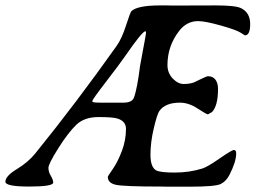

<svg xmlns="http://www.w3.org/2000/svg" viewBox="-31 -704 969 723"><path d="M351.1 -317.4H433.6Q465.8 -317.4 473.1 -335.9Q485.4 -367.7 496.6 -457L513.7 -549.3Q518.6 -575.2 518.6 -579.1V-582.5Q518.6 -586.4 516.6 -586.4Q504.9 -586.4 439.5 -491.7Q420.4 -463.9 368.7 -396.7Q316.9 -329.6 316.9 -323.7V-321.3Q316.9 -317.4 351.1 -317.4ZM599.6 -459Q599.6 -429.2 619.4 -408.4Q639.2 -387.7 660.9 -387.7Q682.6 -387.7 699.2 -393.6L716.3 -401.9Q747.1 -417 752 -417Q770.5 -417 780.3 -404.1Q790 -391.1 790 -369.1Q790 -306.2 767.6 -282.2L752 -273.4Q746.6 -273.4 713.1 -295.4Q679.7 -317.4 646.5 -317.4Q590.8 -317.4 568.8 -285.6Q560.5 -273.4 548.1 -220.9Q535.6 -168.5 535.6 -121.3Q535.6 -74.2 557.1 -62.5Q572.3 -54.2 627 -54.2Q681.6 -54.2 730.5 -69.3Q750 -75.2 795.9 -107.2Q841.8 -139.2 850.1 -139.2Q858.4 -139.2 858.4 -126.5Q858.4 -94.7 833 -45.4Q820.8 -21.5 800.3 -11.2Q779.8 -1 682.1 -1H600.6L573.2 -1.5Q436 -1.5 405.5 -8.1Q375 -14.6 375 -38.1Q375 -40.5 393.8 -67.6Q412.6 -94.7 428 -135.5Q443.4 -176.3 443.4 -218.8Q443.4 -248 410.6 -257.8Q392.6 -263.2 339.6 -263.2Q286.6 -263.2 256.3 -234.1Q226.1 -205.1 188.7 -146Q151.4 -86.9 151.4 -71.8Q151.4 -56.6 160.4 -41.7Q169.4 -26.9 169.4 -16.6Q169.4 -1.5 79.3 -1.5Q-10.7 -1.5 -10.7 -19.5Q-10.7 -41 32 -66.9Q74.7 -92.8 102.1 -126.5Q255.9 -316.4 408.2 -531.2Q427.7 -558.6 443.6 -608.2Q459.5 -657.7 463.9 -662.1Q487.3 -683.6 571.3 -683.6H596.2L621.1 -683.1L783.2 -683.6Q856.4 -683.6 877.4 -672.9Q911.1 -655.8 911.1 -613.3Q911.1 -570.8 891.1 -570.8Q890.1 -570.8 874.8 -581.1Q859.4 -591.3 800.5 -607.9Q741.7 -624.5 714.8 -624.5Q671.9 -624.5 643.1 -586.9Q599.6 -530.3 599.6 -459Z"/></svg>

Font: Averia Serif Libre
Style: Italic
Weight: 400
Italic angle: -7.90001°
Version: Version 1.002